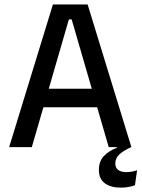

<svg xmlns="http://www.w3.org/2000/svg" viewBox="-20 -659 634 860"><path d="M21 0 217 -639H372.5L568.5 0H467L301 -572H288.5L122.5 0ZM149 -178.5V-261.5H439.5V-178.5ZM521 181.5Q476 181.5 449.5 161.8Q423 142 423 102.5V101.5Q423 65 443.8 41.5Q464.5 18 504 2.5V-4L565 -2L567.5 0Q533.5 15.5 515 32.2Q496.5 49 496.5 72.5V73Q496.5 93 509.8 102.5Q523 112 546 112Q558.5 112 570.2 109.8Q582 107.5 594 103.5L584.5 170.5Q572 175.5 555.2 178.5Q538.5 181.5 521 181.5Z"/></svg>

Font: Anek Latin Medium
Style: Regular
Weight: 500
Designer: Yesha Goshar
Foundry: Ek Type
Version: Version 1.003